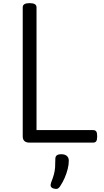

<svg xmlns="http://www.w3.org/2000/svg" viewBox="-20 -910 665 1225"><path d="M169 0Q125 0 125 -40V-863Q125 -877 136 -883.5Q147 -890 169 -890Q191 -890 202 -883.5Q213 -877 213 -863V-80H573Q588 -80 594 -71.5Q600 -63 600 -40Q600 -18 594 -9Q588 0 573 0ZM319 292Q307 287 304 278.5Q301 270 306 255Q318 225 324 202.5Q330 180 331.5 157.5Q333 135 333 105Q333 88 342.5 81Q352 74 371 74Q394 74 406.5 85Q419 96 419 115Q419 140 412 168Q405 196 393 224Q381 252 365 276Q355 292 345 294.5Q335 297 319 292Z"/></svg>

Font: Playwrite GB S
Style: Regular
Weight: 400
Designer: Veronika Burian, José Scaglione
Foundry: TypeTogether
Version: Version 1.000